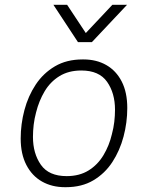

<svg xmlns="http://www.w3.org/2000/svg" viewBox="-20 -768 615 798"><path d="M250 10Q196 10 154.5 -13.5Q113 -37 89.5 -82.5Q66 -128 66 -192Q66 -252 81.5 -310.5Q97 -369 128.5 -416.5Q160 -464 208.5 -492.5Q257 -521 323 -521H327Q381 -521 422 -497.5Q463 -474 486 -429Q509 -384 509 -319Q509 -259 493.5 -200.5Q478 -142 447 -94.5Q416 -47 368 -18.5Q320 10 254 10ZM257 -36Q310 -36 348 -59.5Q386 -83 410 -123Q434 -163 445 -210Q452 -236 455 -261.5Q458 -287 458 -312Q458 -381 425 -428Q392 -475 318 -475Q265 -475 227 -451.5Q189 -428 165.5 -388.5Q142 -349 130 -301Q123 -275 120 -249.5Q117 -224 117 -199Q117 -130 150 -83Q183 -36 257 -36ZM508 -748 362 -593H304L202 -748H259L349 -612H319L447 -748Z"/></svg>

Font: Chivo Medium Thin
Style: Italic
Weight: 250
Italic angle: -8.05°
Version: Version 2.002